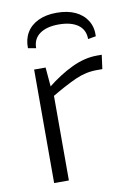

<svg xmlns="http://www.w3.org/2000/svg" viewBox="-81 -756 558 808"><g transform="rotate(-10 197.5 -352.0)"><path d="M133 -485 141 -393 147 -378V0H84V-485ZM375 -497 367 -437H343Q296 -437 250.5 -416.5Q205 -396 141 -358L136 -400Q192 -445 247 -471Q302 -497 354 -497ZM108 -572 74 -578Q73 -616 90 -644.5Q107 -673 140 -688.5Q173 -704 218 -704Q265 -704 298 -688.5Q331 -673 348.5 -644.5Q366 -616 364 -578L330 -572Q330 -612 300.5 -633Q271 -654 218 -654Q167 -654 137.5 -633Q108 -612 108 -572Z"/></g></svg>

Font: Exo 2 Light
Style: Regular
Weight: 300
Designer: Natanael Gama
Foundry: Natanael Gama
Version: Version 2.010